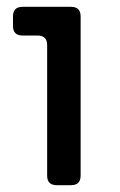

<svg xmlns="http://www.w3.org/2000/svg" viewBox="-20 -766 351 562"><path d="M146 -224Q118 -224 118 -252V-634Q118 -662 90 -662H46Q18 -662 18 -690V-718Q18 -746 46 -746H188Q216 -746 216 -718V-252Q216 -224 188 -224Z"/></svg>

Font: Pitagon Sans Text SemiBold
Style: Regular
Weight: 600
Designer: Travis Tran
Foundry: Pitagon
Version: Version 1.001; ttfautohint (v1.8.4.7-5d5b);gftools[0.9.26]